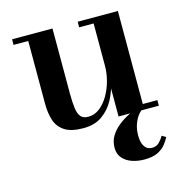

<svg xmlns="http://www.w3.org/2000/svg" viewBox="-102 -553 825 865"><g transform="rotate(-15 311.0 -121.0)"><path d="M238.5 10Q181.5 10 151.2 -9.8Q121 -29.5 110 -63.5Q99 -97.5 99 -141V-434H30.5V-460H219V-157Q219 -115 222.8 -87.8Q226.5 -60.5 238 -47.2Q249.5 -34 272.5 -34Q302 -34 326 -52.8Q350 -71.5 367.5 -101.5Q385 -131.5 394.5 -167Q404 -202.5 404 -236L421 -237Q421 -203 412 -160.5Q403 -118 382.5 -79.2Q362 -40.5 326.5 -15.2Q291 10 238.5 10ZM404 0V-434H336.5V-460H524V-26H592V0ZM467 217.5Q437 217.5 410.2 208.5Q383.5 199.5 366.8 180.5Q350 161.5 350 131.5Q350 101.5 364.8 77.2Q379.5 53 403.5 34Q427.5 15 455.5 1.5Q483.5 -12 510 -20L517 -4.5Q505 2.5 493.5 18.2Q482 34 474.5 56.5Q467 79 467 106Q467 138.5 479 157Q491 175.5 513.5 175.5Q534 175.5 546.8 163Q559.5 150.5 569 134L587.5 145Q580.5 159 567.5 176Q554.5 193 530.8 205.2Q507 217.5 467 217.5Z"/></g></svg>

Font: Bodoni Moda SC 9pt SemiBold
Style: Regular
Weight: 600
Designer: Owen Earl
Foundry: indestructible type
Version: Version 2.005